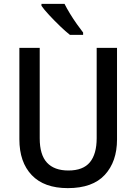

<svg xmlns="http://www.w3.org/2000/svg" viewBox="-20 -961 704 991"><path d="M584 -241Q584 -127 521 -58.5Q458 10 330 10Q208 10 144 -57Q80 -124 80 -242V-714H185V-247Q185 -162 222.5 -121.5Q260 -81 333 -81Q409 -81 444 -123.5Q479 -166 479 -248V-714H584ZM313 -941Q324 -919 341 -891Q358 -863 376.5 -837Q395 -811 409 -793V-781H341Q319 -798 289.5 -826.5Q260 -855 233.5 -883.5Q207 -912 194 -931V-941Z"/></svg>

Font: Noto Sans Gujarati UI SemiCondensed Medium
Style: Regular
Weight: 500
Width: 4
Designer: Jelle Bosma - Monotype Design Team, Universal Thirst
Foundry: Monotype Imaging Inc.
Version: Version 2.106; ttfautohint (v1.8.4.7-5d5b)